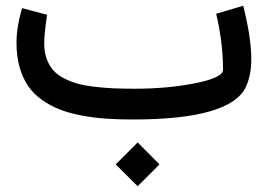

<svg xmlns="http://www.w3.org/2000/svg" viewBox="-20 -417 935 670"><path d="M449.7 -107.4Q565.4 -107.4 661.9 -126.7Q758.3 -146 758.3 -173.8Q758.3 -264.2 736.3 -360.4L734.4 -369.1L743.2 -371.6L818.8 -394L828.6 -397L831.1 -387.2Q856.9 -282.2 856.9 -210.9Q856.9 -155.3 838.4 -114.3Q785.2 0 442.9 0Q390.6 0 347.2 -3.2Q303.7 -6.3 261.2 -14.6Q218.8 -22.9 185.8 -36.1Q152.8 -49.3 124.3 -70.1Q95.7 -90.8 77.1 -118.4Q58.6 -146 48.1 -183.6Q37.6 -221.2 37.6 -267.1Q37.6 -321.3 54.7 -379.9L57.1 -388.7L66.4 -386.2L135.7 -367.7L144 -365.7L143.1 -356.9Q134.3 -297.4 134.3 -266.1Q134.3 -236.3 142.3 -213.1Q150.4 -189.9 164.6 -173.3Q178.7 -156.7 201.4 -144.8Q224.1 -132.8 248.8 -125.7Q273.4 -118.7 307.9 -114.5Q342.3 -110.4 374.8 -108.9Q407.2 -107.4 449.7 -107.4ZM460.4 80.1 536.6 156.7 460.4 232.9 383.8 156.7Z"/></svg>

Font: Samim FD-WOL
Style: Medium-FD-WOL
Weight: 500
Foundry: DejaVu fonts team - Redesigned by Saber Rastikerdar
Version: Version 4.0.0